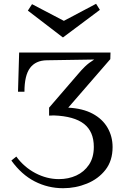

<svg xmlns="http://www.w3.org/2000/svg" viewBox="-20 -977 653 1013"><path d="M389 -583Q409 -607 428.5 -626Q448 -645 477 -663L227 -659Q168 -658 138.5 -618.5Q109 -579 109 -493H75L81 -700H563L562 -665L340 -409Q417 -405 469 -377Q521 -349 547.5 -303Q574 -257 574 -201Q574 -129 536.5 -81Q499 -33 439 -8.5Q379 16 313 16Q233 16 163 -20Q93 -56 40 -130L66 -151Q107 -95 167 -63.5Q227 -32 291 -32Q341 -32 382.5 -51Q424 -70 449.5 -108Q475 -146 475 -202Q475 -283 423 -323.5Q371 -364 264 -368L239 -367V-409ZM311 -780 127 -921 149 -955 317 -867 487 -957 507 -925 313 -780Z"/></svg>

Font: Lora
Style: Regular
Weight: 400
Designer: Olga Karpushina, Alexei Vanyashin (Cyrillic)
Foundry: Cyreal
Version: Version 3.005; ttfautohint (v1.8.4.7-5d5b)